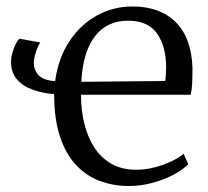

<svg xmlns="http://www.w3.org/2000/svg" viewBox="-20 -578 658 608"><path d="M388.5 11Q339 11 296 -5Q253 -21 220.5 -55.8Q188 -90.5 169.8 -146Q151.5 -201.5 151.5 -280Q115 -282.5 83.8 -293.8Q52.5 -305 33.8 -326.5Q15 -348 15 -381Q15 -395.5 19 -410Q23 -424.5 29 -436.8Q35 -449 41 -455.5L107.5 -443.5Q100.5 -433.5 93.8 -413.5Q87 -393.5 87 -378.5Q87 -357.5 101.2 -340.8Q115.5 -324 154.5 -321Q164.5 -393.5 199.2 -446.5Q234 -499.5 286 -528.5Q338 -557.5 399.5 -557.5Q486.5 -557.5 536.5 -507.8Q586.5 -458 589.5 -363Q589.5 -334 588.5 -313.8Q587.5 -293.5 584 -278H236.5Q236.5 -229.5 247 -186.5Q257.5 -143.5 279 -110.5Q300.5 -77.5 333.5 -59Q366.5 -40.5 410.5 -40.5Q453.5 -40.5 496 -56Q538.5 -71.5 561.5 -91L576 -58Q557.5 -39 527.2 -23.5Q497 -8 461 1.5Q425 11 388.5 11ZM237.5 -319 503 -321.5Q504.5 -330 505.2 -342.8Q506 -355.5 506 -365Q506 -430 477.8 -471.2Q449.5 -512.5 385 -512.5Q353 -512.5 326.8 -500.5Q300.5 -488.5 281.5 -464.2Q262.5 -440 251.2 -403.8Q240 -367.5 237.5 -319Z"/></svg>

Font: Merriweather 48pt Light
Style: Regular
Weight: 300
Version: Version 2.100